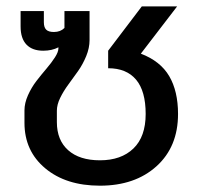

<svg xmlns="http://www.w3.org/2000/svg" viewBox="-20 -570 631 605"><path d="M294.9 15.1Q188 15.1 122.6 -39.6Q57.1 -94.2 57.1 -183.1V-222.2Q57.1 -245.1 68.1 -269.8Q79.1 -294.4 94.7 -314.7Q110.4 -335 126.2 -353.5Q142.1 -372.1 153.1 -389.2Q164.1 -406.2 164.1 -418V-420.9Q143.6 -410.2 116.2 -410.2Q82 -410.2 63.5 -429.4Q44.9 -448.7 44.9 -486.8V-535.2H118.2V-500Q118.2 -483.9 125.5 -476.6Q132.8 -469.2 149.9 -469.2Q170.4 -469.2 183.1 -481.9V-535.2H262.2V-443.8Q262.2 -418.9 251.7 -393.3Q241.2 -367.7 226.1 -346.2Q210.9 -324.7 195.6 -304Q180.2 -283.2 169.7 -261.7Q159.2 -240.2 159.2 -221.2V-185.1Q159.2 -128.4 194.8 -96.7Q230.5 -64.9 294.9 -64.9Q361.8 -64.9 400.4 -102.1Q439 -139.2 439 -210.9Q439 -283.2 408.7 -319.1Q378.4 -355 320.8 -355V-410.2L426.8 -549.8H538.1L423.8 -400.9Q485.4 -377.4 513.2 -330.1Q541 -282.7 541 -210.9Q541 -107.4 473.1 -46.1Q405.3 15.1 294.9 15.1Z"/></svg>

Font: Prompt
Style: Regular
Weight: 400
Designer: Katatrad Team
Foundry: CadsonDemak
Version: Version 1.000;PS 001.000;hotconv 1.0.88;makeotf.lib2.5.64775